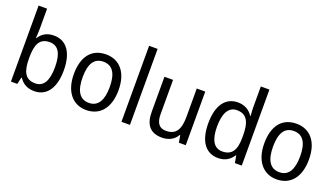

<svg xmlns="http://www.w3.org/2000/svg" viewBox="-67 -1277 3142 1804"><g transform="rotate(20 1504.5 -375.0)"><path d="M163 -563V-760H78V0H142L157 -68H163C193 -21 241 10 313 10C433 10 509 -86 509 -268C509 -451 433 -545 312 -545C240 -545 193 -514 163 -465H159C160 -490 163 -527 163 -563ZM295 -473C381 -473 421 -405 421 -269C421 -132 380 -62 297 -62C197 -62 163 -131 163 -263V-273C163 -401 194 -473 295 -473Z M1056 -269C1056 -448 967 -546 833 -546C690 -546 609 -446 609 -269C609 -95 697 10 831 10C973 10 1056 -95 1056 -269ZM697 -269C697 -400 738 -473 832 -473C926 -473 968 -400 968 -269C968 -138 926 -62 833 -62C739 -62 697 -138 697 -269Z M1268 0V-760H1183V0Z M1826 -536H1741V-255C1741 -129 1706 -63 1604 -63C1536 -63 1504 -106 1504 -195V-536H1418V-186C1418 -56 1473 10 1590 10C1652 10 1710 -16 1740 -71H1745L1757 0H1826Z M2151 10C2223 10 2269 -23 2300 -71H2305L2317 0H2386V-760H2300V-545C2300 -524 2303 -489 2305 -467H2300C2269 -514 2221 -546 2151 -546C2030 -546 1954 -450 1954 -267C1954 -84 2029 10 2151 10ZM2167 -62C2083 -62 2042 -134 2042 -266C2042 -396 2082 -474 2166 -474C2267 -474 2301 -404 2301 -269V-248C2301 -123 2262 -62 2167 -62Z M2960 -269C2960 -448 2871 -546 2737 -546C2594 -546 2513 -446 2513 -269C2513 -95 2601 10 2735 10C2877 10 2960 -95 2960 -269ZM2601 -269C2601 -400 2642 -473 2736 -473C2830 -473 2872 -400 2872 -269C2872 -138 2830 -62 2737 -62C2643 -62 2601 -138 2601 -269Z"/></g></svg>

Font: Noto Sans Sinhala UI SemiCondensed
Style: Regular
Weight: 400
Width: 4
Designer: Jelle Bosma - Monotype Design Team
Foundry: Monotype Imaging Inc.
Version: Version 2.006